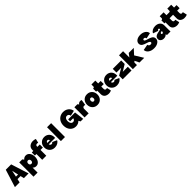

<svg xmlns="http://www.w3.org/2000/svg" viewBox="894 -3577 6662 6662"><g transform="rotate(-45 4224.5 -246.0)"><path d="M0 0 202.1 -649.9H465.8L671.9 0H439.9L410.2 -131.8H259.8L231.9 0ZM282.2 -231.9H386.2L332 -467.8Z M1040 12.2Q965.8 12.2 912.1 -43V200.2H711.9V-500H859.9L901.9 -444.8Q960 -512.2 1042 -512.2Q1128.4 -512.2 1184.1 -439Q1239.7 -365.7 1239.7 -252Q1239.7 -136.2 1183.8 -62Q1127.9 12.2 1040 12.2ZM922.1 -189.2Q942.4 -166 976.1 -166Q1009.8 -166 1029.8 -189Q1049.8 -211.9 1049.8 -251Q1049.8 -290 1029.8 -313Q1009.8 -335.9 976.1 -335.9Q942.4 -335.9 922.1 -312.7Q901.9 -289.6 901.9 -251Q901.9 -212.4 922.1 -189.2Z M1339.8 -483.9Q1339.8 -533.7 1357.7 -573.2Q1375.5 -612.8 1404.8 -636.7Q1434.1 -660.6 1471.4 -674.8Q1508.8 -689 1548.6 -691.4Q1588.4 -693.8 1626.5 -688Q1664.6 -682.1 1695.8 -668L1659.7 -516.1Q1630.4 -526.9 1603.5 -525.6Q1576.7 -524.4 1558.1 -506.6Q1539.6 -488.8 1539.6 -460V-436H1655.8V-284.2H1539.6V0H1339.8V-284.2H1263.7V-436H1339.8Z M1953.6 12.2Q1838.9 12.2 1765.1 -61.5Q1691.4 -135.3 1691.4 -250Q1691.4 -364.7 1763.4 -438.5Q1835.4 -512.2 1947.3 -512.2Q2006.8 -512.2 2056.2 -489.5Q2105.5 -466.8 2137.5 -427.7Q2169.4 -388.7 2184.3 -335Q2199.2 -281.2 2193.4 -220.2H1879.4Q1886.7 -188.5 1906.7 -170.2Q1926.8 -151.9 1955.6 -151.9Q1978.5 -151.9 1995.4 -162.8Q2012.2 -173.8 2017.6 -191.9L2185.5 -116.2Q2161.1 -59.1 2097.2 -23.4Q2033.2 12.2 1953.6 12.2ZM1878.4 -288.1H2007.3Q2004.4 -317.4 1987.5 -334.7Q1970.7 -352.1 1945.3 -352.1Q1919.9 -352.1 1902.1 -335.2Q1884.3 -318.4 1878.4 -288.1Z M2257.3 0V-680.2H2457.5V0Z M2990.7 12.2Q2862.8 12.2 2780.8 -79.8Q2698.7 -171.9 2698.7 -315.9Q2698.7 -416 2740.2 -495.1Q2781.7 -574.2 2856.2 -618.2Q2930.7 -662.1 3024.9 -662.1Q3140.1 -662.1 3221.9 -595.9Q3303.7 -529.8 3318.8 -424.8L3122.6 -379.9Q3119.6 -423.8 3093.3 -450Q3066.9 -476.1 3024.9 -476.1Q2973.1 -476.1 2941.9 -434.8Q2910.6 -393.6 2910.6 -324.2Q2910.6 -253.9 2942.1 -210.9Q2973.6 -168 3024.9 -168Q3062.5 -168 3088.4 -192.6Q3114.3 -217.3 3120.6 -259.8H2968.8V-356H3306.6L3350.6 0H3222.7L3183.6 -69.8Q3148.4 -31.2 3098.4 -9.5Q3048.3 12.2 2990.7 12.2Z M3418.5 0V-500H3566.4L3605.5 -450.2Q3625 -492.7 3675.3 -506.6Q3725.6 -520.5 3774.4 -500L3742.2 -288.1Q3710.9 -300.8 3683.6 -298.8Q3656.2 -296.9 3637.5 -275.9Q3618.7 -254.9 3618.7 -220.2V0Z M4227.5 -61Q4156.7 12.2 4044.4 12.2Q3932.1 12.2 3861.3 -61Q3790.5 -134.3 3790.5 -250Q3790.5 -365.7 3861.3 -439Q3932.1 -512.2 4044.4 -512.2Q4156.7 -512.2 4227.5 -439Q4298.3 -365.7 4298.3 -250Q4298.3 -134.3 4227.5 -61ZM3996.6 -192.1Q4014.6 -169.9 4044.4 -169.9Q4074.2 -169.9 4092.3 -192.1Q4110.4 -214.4 4110.4 -251Q4110.4 -287.6 4092.3 -309.8Q4074.2 -332 4044.4 -332Q4014.6 -332 3996.6 -309.8Q3978.5 -287.6 3978.5 -251Q3978.5 -214.4 3996.6 -192.1Z M4726.6 -16.1Q4689.5 2.9 4643.8 10.3Q4598.1 17.6 4553 9.8Q4507.8 2 4470.5 -18.1Q4433.1 -38.1 4409.7 -77.1Q4386.2 -116.2 4386.2 -168V-348.1H4334.5V-500H4352.5Q4371.6 -500 4383.1 -512Q4394.5 -523.9 4394.5 -543.9V-640.1H4586.4V-500H4708.5V-348.1H4586.4V-228Q4586.4 -200.7 4601.8 -183.8Q4617.2 -167 4640.4 -165Q4663.6 -163.1 4690.4 -171.9Z M5004.4 12.2Q4889.6 12.2 4815.9 -61.5Q4742.2 -135.3 4742.2 -250Q4742.2 -364.7 4814.2 -438.5Q4886.2 -512.2 4998 -512.2Q5057.6 -512.2 5106.9 -489.5Q5156.2 -466.8 5188.2 -427.7Q5220.2 -388.7 5235.1 -335Q5250 -281.2 5244.1 -220.2H4930.2Q4937.5 -188.5 4957.5 -170.2Q4977.5 -151.9 5006.3 -151.9Q5029.3 -151.9 5046.1 -162.8Q5063 -173.8 5068.4 -191.9L5236.3 -116.2Q5211.9 -59.1 5147.9 -23.4Q5084 12.2 5004.4 12.2ZM4929.2 -288.1H5058.1Q5055.2 -317.4 5038.3 -334.7Q5021.5 -352.1 4996.1 -352.1Q4970.7 -352.1 4952.9 -335.2Q4935.1 -318.4 4929.2 -288.1Z M5290 0V-175.8L5534.2 -319.8H5302.2V-500H5714.4V-328.1L5474.1 -182.1H5722.2V0Z M6114.3 0 6030.3 -168 5988.3 -122.1V0H5788.1V-680.2H5988.3V-369.1L6084 -500H6332L6156.2 -307.1L6344.2 0Z M6825.7 12.2Q6696.3 12.2 6612.3 -48.1Q6528.3 -108.4 6525.4 -204.1L6741.7 -244.1Q6744.6 -209.5 6768.6 -188.7Q6792.5 -168 6829.6 -168Q6858.9 -168 6876.2 -181.2Q6893.6 -194.3 6893.6 -215.8Q6893.6 -237.3 6874.8 -253.9Q6856 -270.5 6825.9 -281.5Q6795.9 -292.5 6759.8 -303.2Q6723.6 -314 6687.5 -328.1Q6651.4 -342.3 6621.3 -360.6Q6591.3 -378.9 6572.5 -409.7Q6553.7 -440.4 6553.7 -480Q6553.7 -560.1 6625.5 -611.1Q6697.3 -662.1 6809.6 -662.1Q6926.3 -662.1 7004.9 -606.4Q7083.5 -550.8 7089.4 -463.9L6881.3 -418Q6877 -449.2 6858.9 -467.5Q6840.8 -485.8 6813.5 -485.8Q6791 -485.8 6777.3 -474.9Q6763.7 -463.9 6763.7 -445.8Q6763.7 -425.8 6782.5 -410.9Q6801.3 -396 6831.5 -386.2Q6861.8 -376.5 6898.2 -366.7Q6934.6 -356.9 6970.9 -342.8Q7007.3 -328.6 7037.6 -309.6Q7067.9 -290.5 7086.7 -258.5Q7105.5 -226.6 7105.5 -184.1Q7105.5 -97.7 7027.6 -42.7Q6949.7 12.2 6825.7 12.2Z M7303.2 12.2Q7231 12.2 7184.1 -27.1Q7137.2 -66.4 7137.2 -127.9Q7137.2 -179.2 7171.4 -216.8Q7205.6 -254.4 7265.1 -268.1L7417 -301.8Q7433.1 -305.2 7433.1 -321.8Q7433.1 -340.3 7424.3 -350.1Q7415.5 -359.9 7399.4 -359.9Q7381.3 -359.9 7368.7 -347.9Q7356 -335.9 7353 -315.9L7161.1 -383.8Q7188 -443.4 7249 -477.8Q7310.1 -512.2 7393.1 -512.2Q7500.5 -512.2 7566.9 -455.3Q7633.3 -398.4 7633.3 -308.1V-100.1L7635.3 0H7465.3L7446.3 -49.8Q7422.9 -21 7385.5 -4.4Q7348.1 12.2 7303.2 12.2ZM7349.1 -178.2Q7349.1 -162.6 7358.9 -153.3Q7368.7 -144 7385.3 -144Q7406.7 -144 7419.9 -161.4Q7433.1 -178.7 7433.1 -208V-227.1Q7431.6 -226.6 7420.9 -223.9Q7410.2 -221.2 7403.3 -220.2L7383.3 -215.8Q7367.7 -212.9 7358.4 -202.6Q7349.1 -192.4 7349.1 -178.2Z M8077.1 -16.1Q8040 2.9 7994.4 10.3Q7948.7 17.6 7903.6 9.8Q7858.4 2 7821 -18.1Q7783.7 -38.1 7760.3 -77.1Q7736.8 -116.2 7736.8 -168V-348.1H7685.1V-500H7703.1Q7722.2 -500 7733.6 -512Q7745.1 -523.9 7745.1 -543.9V-640.1H7937V-500H8074.7Q8093.8 -500 8105.5 -512Q8117.2 -523.9 8117.2 -543.9V-640.1H8309.1V-500H8431.2V-348.1H8309.1V-228Q8309.1 -200.7 8324.5 -183.8Q8339.8 -167 8363 -165Q8386.2 -163.1 8413.1 -171.9L8448.7 -16.1Q8418 0 8380.6 7.3Q8343.3 14.6 8305.4 13.2Q8267.6 11.7 8232.2 -0.7Q8196.8 -13.2 8169.4 -34.2Q8142.1 -55.2 8125.5 -89.8Q8108.9 -124.5 8108.9 -168V-348.1H7937V-228Q7937 -200.7 7952.4 -183.8Q7967.8 -167 7991 -165Q8014.2 -163.1 8041 -171.9Z"/></g></svg>

Font: Apfel Grotezk Satt
Style: Regular
Weight: 900
Designer: Luigi Gorlero
Foundry: © 2023, Luigi Gorlero & Collletttivo
Version: Version 2.000;Glyphs 3.2 (3217)